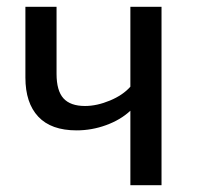

<svg xmlns="http://www.w3.org/2000/svg" viewBox="-20 -547 589 567"><path d="M457 -527V0H365V-220Q336 -193 293.5 -177.5Q251 -162 206 -162Q131 -162 93 -202.5Q55 -243 55 -318V-527H147V-329Q147 -279 167.5 -256.5Q188 -234 231 -234Q266 -234 304.5 -250Q343 -266 365 -291V-527Z"/></svg>

Font: FiraGOUPP
Style: Medium
Weight: 400
Designer: bBox Type
Foundry: bBox Type GmbH
Version: Version 1.001